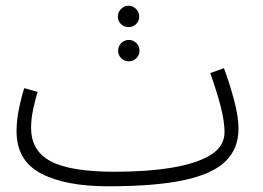

<svg xmlns="http://www.w3.org/2000/svg" viewBox="-20 -632 922 673"><path d="M359 21Q209 21 123.5 -24Q38 -69 38 -172Q38 -208 46 -248.5Q54 -289 65 -323L112 -310Q104 -285 96.5 -250.5Q89 -216 89 -184Q89 -103 158 -66.5Q227 -30 382 -30Q497 -30 583.5 -44.5Q670 -59 718.5 -89Q767 -119 767 -169Q767 -207 753.5 -259Q740 -311 717 -376L765 -393Q785 -339 800.5 -281Q816 -223 816 -181Q816 -111 770.5 -66.5Q725 -22 624.5 -0.5Q524 21 359 21ZM431 -537Q415 -537 404 -547.5Q393 -558 393 -574Q393 -589 404 -600.5Q415 -612 431 -612Q446 -612 457 -600.5Q468 -589 468 -574Q468 -558 457 -547.5Q446 -537 431 -537ZM432 -417Q416 -417 405 -428Q394 -439 394 -454Q394 -470 405 -481Q416 -492 432 -492Q447 -492 458 -481Q469 -470 469 -454Q469 -439 458 -428Q447 -417 432 -417Z"/></svg>

Font: Noto Sans Arabic UI SmCn Lt
Style: Regular
Weight: 300
Width: 4
Designer: Monotype Design Team, Nadine Chahine and Nizar Qandah
Foundry: Monotype Imaging Inc.
Version: Version 2.010; ttfautohint (v1.8.4.7-5d5b)